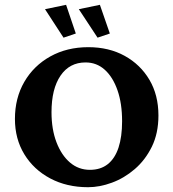

<svg xmlns="http://www.w3.org/2000/svg" viewBox="-20 -781 731 810"><path d="M351.6 8.8Q261.7 8.8 191.9 -28.3Q122.1 -65.4 82.5 -130.4Q43 -195.3 43 -279.3Q43 -367.2 82.5 -435.5Q122.1 -503.9 192.4 -543Q262.7 -582 352.5 -582Q439.5 -582 505.9 -545.4Q572.3 -508.8 610.4 -444.3Q648.4 -379.9 648.4 -293.9Q648.4 -218.8 620.6 -162.1Q592.8 -105.5 548.3 -67.4Q503.9 -29.3 452.1 -10.3Q400.4 8.8 351.6 8.8ZM359.4 -64.5Q404.3 -64.5 434.6 -88.4Q464.8 -112.3 480 -158.2Q495.1 -204.1 495.1 -269.5Q495.1 -344.7 475.6 -400.4Q456.1 -456.1 421.9 -486.8Q387.7 -517.6 340.8 -517.6Q273.4 -517.6 235.4 -461.9Q197.3 -406.2 197.3 -307.6Q197.3 -235.4 218.3 -180.7Q239.3 -126 275.4 -95.2Q311.5 -64.5 359.4 -64.5ZM391.6 -622.1 312.5 -742.2 401.4 -760.7 443.4 -639.6ZM248 -622.1 169.9 -742.2 258.8 -760.7 299.8 -639.6Z"/></svg>

Font: Crimson Pro ExtraLight
Style: Bold
Weight: 700
Version: Version 1.002